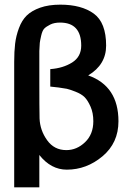

<svg xmlns="http://www.w3.org/2000/svg" viewBox="-20 -719 577 825"><path d="M41 86V-453Q41 -498 45 -531.5Q49 -565 61.5 -598.5Q74 -632 95 -652.5Q116 -673 152.5 -686Q189 -699 239 -699Q330 -699 383 -660.5Q436 -622 436 -523Q436 -441 359 -395Q489 -349 489 -198Q489 -105 420.5 -47.5Q352 10 267 10Q199 10 149 -53V86ZM149 -500Q149 -464 149 -361.5Q149 -259 150 -210Q152 -159 182.5 -116.5Q213 -74 265 -74Q310 -74 345.5 -108Q381 -142 381 -198Q381 -234 369 -261Q357 -288 343.5 -301.5Q330 -315 304.5 -325Q279 -335 267 -337.5Q255 -340 232 -343Q205 -346 196 -347V-422Q251 -426 290 -450.5Q329 -475 329 -523Q329 -622 238 -622Q213 -622 196 -613.5Q179 -605 170.5 -596.5Q162 -588 157 -566Q152 -544 151 -535Q150 -526 149 -500Z"/></svg>

Font: Coval
Style: Medium
Weight: 500
Foundry: Context Ltd
Version: Version 001.000